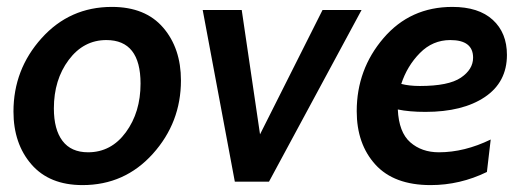

<svg xmlns="http://www.w3.org/2000/svg" viewBox="-20 -526 1513 556"><path d="M219 10Q123 10 71 -50Q19 -110 19 -203Q19 -325 100.5 -415.5Q182 -506 304 -506Q401 -506 452.5 -446Q504 -386 504 -293Q504 -171 422.5 -80.5Q341 10 219 10ZM288 -410Q222 -410 179 -352.5Q136 -295 136 -212Q136 -151 161 -118Q186 -85 235 -85Q302 -85 344.5 -143Q387 -201 387 -284Q387 -410 288 -410Z M1027 -497 759 0H660L567 -497H680L733 -137L914 -497Z M1448 -367Q1448 -288 1384 -245Q1320 -202 1212 -202Q1165 -202 1132 -209Q1135 -143 1168 -114Q1201 -85 1251 -85Q1325 -85 1401 -122L1390 -28Q1312 10 1227 10Q1121 10 1067 -49.5Q1013 -109 1013 -204Q1013 -325 1090.5 -415.5Q1168 -506 1290 -506Q1366 -506 1407 -468.5Q1448 -431 1448 -367ZM1284 -410Q1233 -410 1196 -372.5Q1159 -335 1142 -283Q1165 -277 1196 -277Q1279 -277 1314.5 -301Q1350 -325 1350 -359Q1350 -410 1284 -410Z"/></svg>

Font: Cabin
Style: SemiBold Italic
Weight: 600
Designer: Pablo Impallari
Foundry: Pablo Impallari. www.impallari.com Igino Marini. www.ikern.com
Version: Version 1.005